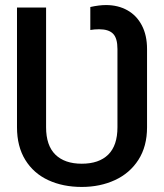

<svg xmlns="http://www.w3.org/2000/svg" viewBox="-20 -737 654 767"><path d="M47.9 -228.5V-707H164.1V-228.5Q164.1 -155.8 201.2 -119.4Q238.3 -83 306.6 -83Q375.5 -83 412.4 -119.4Q449.2 -155.8 449.2 -228.5V-541Q449.2 -584.5 431.6 -602.3Q414.1 -620.1 376 -620.1Q356.9 -620.1 340.8 -617.2V-709Q376 -716.8 403.3 -716.8Q451.7 -716.8 488.8 -696Q525.9 -675.3 546.6 -635.7Q567.4 -596.2 567.4 -541V-228.5Q567.4 -152.3 533 -98.6Q498.5 -44.9 439.2 -17.6Q379.9 9.8 306.6 9.8Q231.4 9.8 172.9 -17.3Q114.3 -44.4 81.1 -98.1Q47.9 -151.9 47.9 -228.5Z"/></svg>

Font: Pretendard JP Medium
Style: Regular
Weight: 500
Designer: Base glyphs from Inter by Rasmus Andersson; Hangeul glyphs from Noto Sans CJK(Source Han Sans) by Jang Soo-young and Kan
Foundry: Kil Hyung-jin
Version: Version 1.309